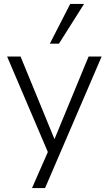

<svg xmlns="http://www.w3.org/2000/svg" viewBox="-20 -771 549 971"><path d="M142 180 228 -16V12L16 -485H84L268 -37H243L428 -485H494L208 180ZM232 -550 335 -751H405L278 -550Z"/></svg>

Font: Nunito Sans 12pt ExtraLight 12pt Light
Style: Regular
Weight: 300
Version: Version 3.101;gftools[0.9.27]